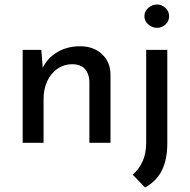

<svg xmlns="http://www.w3.org/2000/svg" viewBox="-20 -636 845 855"><path d="M164 -414 172 -313 168 -329Q188 -375 233 -402.5Q278 -430 337 -430Q396 -430 433.5 -395.5Q471 -361 472 -306V0H378V-273Q377 -307 358.5 -328.5Q340 -350 301 -350Q265 -350 236 -330Q207 -310 190.5 -275Q174 -240 174 -194V0H81V-414ZM626 199 571 142Q599 118 615 82.5Q631 47 631 -1V-414H725V3Q725 73 701.5 121.5Q678 170 626 199ZM623 -564Q623 -586 640.5 -601Q658 -616 679 -616Q700 -616 716.5 -601Q733 -586 733 -564Q733 -541 716.5 -526.5Q700 -512 679 -512Q658 -512 640.5 -527Q623 -542 623 -564Z"/></svg>

Font: Josefin Sans Thin
Style: Regular
Weight: 400
Version: Version 2.000